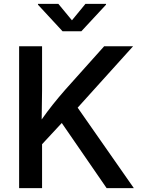

<svg xmlns="http://www.w3.org/2000/svg" viewBox="-20 -965 733 985"><path d="M78.1 0H195.8V-225.1L296.9 -334L526.9 0H666.5L378.4 -412.6L662.6 -727.5H514.2L314.5 -504.4C267.6 -450.7 230.5 -404.3 193.8 -352.1L195.8 -501V-727.5H78.1ZM279.3 -945.3H174.8V-940.9L300.8 -804.7H397.5L523.9 -940.9V-945.3H418.5L349.1 -860.8Z"/></svg>

Font: Raveo Medium
Style: Regular
Weight: 500
Designer: Jakub Foglar, Rasmus Andersson (Inter)
Foundry: Jakubfoglar.com
Version: Version 1.100;Glyphs 3.2.3 (3260)